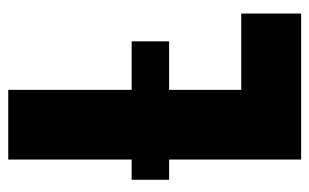

<svg xmlns="http://www.w3.org/2000/svg" viewBox="-163 -591 754 468"><g transform="rotate(-90 214.0 -357.0)"><path d="M59.1 0V-321.8H9.8V-413.1H59.1V-713.9H229V-413.1H347.2V-321.8H229V-146H415V0Z"/></g></svg>

Font: Open Sans Condensed ExtraBold
Style: Regular
Weight: 800
Width: 3
Designer: Monotype Design Team
Foundry: Monotype Imaging Inc.
Version: Version 3.000; ttfautohint (v1.8.4)